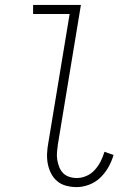

<svg xmlns="http://www.w3.org/2000/svg" viewBox="-20 -755 540 783"><path d="M293 8Q271 8 250 2.5Q229 -3 213.5 -16Q198 -29 188.5 -47.5Q179 -66 175 -86.5Q171 -107 172 -129Q173 -151 177 -172L264 -698H115V-735H310L216 -166Q214 -151 212.5 -135Q211 -119 213.5 -103.5Q216 -88 221.5 -74Q227 -60 237 -49.5Q247 -39 262 -34Q277 -29 293 -29Q313 -29 332.5 -37.5Q352 -46 366.5 -62Q381 -78 390.5 -97Q400 -116 406 -136L443 -123Q436 -98 422.5 -74Q409 -50 389.5 -31Q370 -12 344 -2Q318 8 293 8Z"/></svg>

Font: Iosevka Slab Extralight
Style: Italic
Weight: 200
Italic angle: -9°
Monospace: yes
Designer: Belleve Invis
Foundry: Belleve Invis
Version: Version 11.1.1; ttfautohint (v1.8.3)